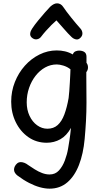

<svg xmlns="http://www.w3.org/2000/svg" viewBox="-20 -851 616 1150"><path d="M47 -242Q47 -304 69 -359.5Q91 -415 129 -457.5Q167 -500 216.5 -524.5Q266 -549 320 -549Q345 -549 369 -543.5Q393 -538 416 -525Q421 -539 432 -543.5Q443 -548 453 -548Q473 -548 485.5 -539.5Q498 -531 498 -511V-475Q503 -468 505 -461.5Q507 -455 507 -447Q507 -431 497 -419V-392Q497 -354 497.5 -315.5Q498 -277 498 -236Q498 -182 495 -127Q492 -72 487 -18Q479 70 453 137Q427 204 383 241.5Q339 279 277 279Q250 279 219 270.5Q188 262 154 244.5Q120 227 84 200Q75 193 69.5 184Q64 175 64 165Q64 155 69 145Q74 135 83 127.5Q92 120 105 120Q115 120 126.5 124.5Q138 129 148 137Q167 150 188.5 163.5Q210 177 232.5 185.5Q255 194 277 194Q311 194 333 170Q355 146 368.5 110Q382 74 388 38Q393 8 396 -11.5Q399 -31 401 -47.5Q403 -64 405 -85Q379 -38 341.5 -17Q304 4 260 4Q198 4 150 -29.5Q102 -63 74.5 -119Q47 -175 47 -242ZM264 -80Q301 -80 325.5 -102Q350 -124 365.5 -165.5Q381 -207 391 -264Q393 -279 395 -305Q397 -331 398.5 -359Q400 -387 401 -408.5Q402 -430 402 -436Q383 -451 360 -458Q337 -465 320 -465Q283 -465 250.5 -447Q218 -429 193 -397Q168 -365 154 -324Q140 -283 140 -238Q140 -193 157 -157Q174 -121 202.5 -100.5Q231 -80 264 -80ZM227 -632Q217 -618 200.5 -615.5Q184 -613 169 -627Q159 -637 161 -651.5Q163 -666 172 -679Q187 -702 208 -727.5Q229 -753 249 -776Q269 -799 281 -811Q292 -821 302 -826Q312 -831 322 -831Q333 -831 342.5 -825.5Q352 -820 359 -809Q375 -785 404.5 -748Q434 -711 461 -681Q472 -669 473.5 -654Q475 -639 464 -627Q451 -612 435.5 -615Q420 -618 408 -630Q388 -649 363.5 -677.5Q339 -706 318 -729Q305 -718 288 -701Q271 -684 255 -666Q239 -648 227 -632Z"/></svg>

Font: Playpen Sans
Style: Regular
Weight: 400
Designer: Laura Meseguer, Veronika Burian, José Scaglione, Kostas Bartsokas, Vera Evstafieva, Tom Grace, Yorlmar Campos
Foundry: TypeTogether
Version: Version 2.000